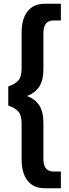

<svg xmlns="http://www.w3.org/2000/svg" viewBox="-20 -892 367 1022"><path d="M218 110Q158 110 126.5 69.5Q95 29 95 -44V-236Q95 -280 76.5 -299.5Q58 -319 24 -330V-432Q58 -443 76.5 -462.5Q95 -482 95 -526V-718Q95 -791 126.5 -831.5Q158 -872 218 -872H304V-783H264Q211 -783 211 -715V-523Q211 -464 188.5 -430Q166 -396 123 -381Q166 -366 188.5 -332Q211 -298 211 -239V-47Q211 21 264 21H304V110Z"/></svg>

Font: Open Sauce Two
Style: Bold
Weight: 700
Designer: Alfredo Marco Pradil
Foundry: Creative Sauce Fz LLC
Version: Version 1.477